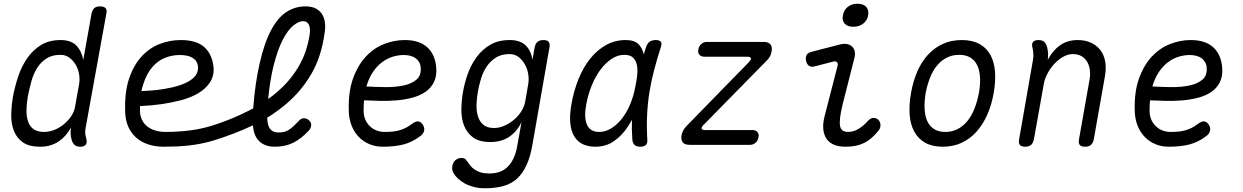

<svg xmlns="http://www.w3.org/2000/svg" viewBox="-20 -774 6640 1026"><path d="M438 -93Q434 -77 435.5 -61.5Q437 -46 442 -30Q446 -10 437.5 0Q429 10 409 10Q389 10 378 0Q367 -10 362 -30Q358 -46 357.5 -60.5Q357 -75 359 -92Q347 -70 331 -51.5Q315 -33 295.5 -19.5Q276 -6 251 2Q226 10 195 10Q135 10 102 -13.5Q69 -37 54 -75.5Q39 -114 40 -161.5Q41 -209 49 -256Q59 -310 77 -364.5Q95 -419 125 -462.5Q155 -506 198.5 -533Q242 -560 304 -560Q359 -560 387.5 -531Q416 -502 425 -454L469 -700Q473 -721 484 -730.5Q495 -740 515 -740Q535 -740 544 -730.5Q553 -721 548 -700ZM216 -69Q244 -69 272 -80.5Q300 -92 322.5 -111Q345 -130 361 -154Q377 -178 381 -203L403 -326Q407 -351 402.5 -378Q398 -405 384.5 -428Q371 -451 350.5 -466Q330 -481 303 -481Q259 -481 229 -462Q199 -443 179 -411.5Q159 -380 148 -340.5Q137 -301 129 -260Q122 -221 121.5 -186Q121 -151 130 -124.5Q139 -98 160 -83.5Q181 -69 216 -69Z M1449 10Q1413 10 1389 -2.5Q1365 -15 1351 -37Q1337 -59 1333 -91Q1332 -97 1331 -104Q1233 -58 1124 -24Q1087 -13 1054 -6.5Q1021 0 989 3.5Q957 7 924 8.5Q891 10 855 10Q808 10 770 -3Q732 -16 705.5 -40.5Q679 -65 664.5 -99Q650 -133 649 -175Q645 -279 669 -351.5Q693 -424 735 -470.5Q777 -517 832 -538.5Q887 -560 946 -560Q1029 -560 1071 -523Q1113 -486 1121 -417Q1125 -369 1102 -334Q1079 -299 1039 -275.5Q999 -252 947.5 -238.5Q896 -225 843 -217.5Q790 -210 742 -208Q735 -208 728 -207V-178Q729 -154 738.5 -134Q748 -114 765.5 -99.5Q783 -85 808.5 -77Q834 -69 865 -69Q934 -69 1002 -78Q1070 -87 1139 -111Q1228 -141 1310 -183Q1322 -189 1333 -195Q1344 -334 1367 -433Q1392 -544 1428.5 -612.5Q1465 -681 1511.5 -710.5Q1558 -740 1611 -740Q1647 -740 1669.5 -727.5Q1692 -715 1703.5 -694Q1715 -673 1717 -647Q1719 -621 1714 -594Q1697 -470 1643.5 -378.5Q1590 -287 1511 -220Q1463 -179 1408 -145V-141Q1409 -116 1415.5 -99.5Q1422 -83 1435 -74.5Q1448 -66 1470 -66Q1504 -66 1527 -82.5Q1550 -99 1573 -124Q1587 -141 1602 -142Q1617 -143 1630 -132Q1644 -120 1643 -104.5Q1642 -89 1629 -75Q1589 -32 1546.5 -11Q1504 10 1449 10ZM1413 -245Q1438 -262 1460 -282Q1528 -339 1574 -415.5Q1620 -492 1635 -591Q1637 -606 1636 -619Q1635 -632 1631 -641Q1627 -650 1619.5 -655.5Q1612 -661 1599 -661Q1577 -661 1547.5 -637.5Q1518 -614 1490.5 -560.5Q1463 -507 1441 -419Q1423 -346 1413 -245ZM736 -287Q776 -289 818 -293Q860 -298 900 -307Q940 -316 971.5 -330.5Q1003 -345 1021.5 -366Q1040 -387 1038 -416Q1037 -433 1029.5 -445Q1022 -457 1009 -465Q996 -473 978.5 -476.5Q961 -480 940 -480Q901 -480 863 -465.5Q825 -451 794 -415.5Q763 -380 745 -322Q739 -306 736 -287Z M2238 -110Q2250 -92 2246.5 -75.5Q2243 -59 2225 -46Q2181 -13 2134 -1.5Q2087 10 2025 10Q1987 10 1954.5 -3.5Q1922 -17 1898 -41.5Q1874 -66 1860 -100Q1846 -134 1844 -175Q1840 -279 1865.5 -351.5Q1891 -424 1934 -470.5Q1977 -517 2032 -538.5Q2087 -560 2143 -560Q2220 -560 2262.5 -522Q2305 -484 2311 -414Q2315 -367 2298.5 -334.5Q2282 -302 2252 -282Q2222 -262 2181.5 -251.5Q2141 -241 2097 -237.5Q2053 -234 2008.5 -235Q1964 -236 1926 -238Q1924 -225 1923.5 -210Q1923 -195 1923 -178Q1924 -153 1933 -133Q1942 -113 1957.5 -98.5Q1973 -84 1993 -76.5Q2013 -69 2035 -69Q2060 -69 2079 -71Q2098 -73 2115.5 -78Q2133 -83 2148.5 -91Q2164 -99 2180 -111Q2200 -126 2213.5 -125.5Q2227 -125 2238 -110ZM1938 -312Q1987 -309 2039.5 -308.5Q2092 -308 2135.5 -317Q2179 -326 2205.5 -348.5Q2232 -371 2228 -414Q2227 -430 2219 -443Q2211 -456 2199.5 -464Q2188 -472 2172 -476Q2156 -480 2137 -480Q2110 -480 2080.5 -471.5Q2051 -463 2023.5 -443Q1996 -423 1974 -391Q1952 -359 1938 -312Z M2767 -122Q2755 -96 2738.5 -76.5Q2722 -57 2701 -43Q2680 -29 2655 -22Q2630 -15 2600 -15Q2541 -15 2508 -39.5Q2475 -64 2460 -102.5Q2445 -141 2445.5 -188.5Q2446 -236 2454 -282Q2462 -329 2479 -377.5Q2496 -426 2525.5 -467Q2555 -508 2598.5 -534Q2642 -560 2704 -560Q2759 -560 2788.5 -532Q2818 -504 2825 -454L2837 -520Q2841 -541 2852.5 -550.5Q2864 -560 2884 -560Q2904 -560 2912 -550.5Q2920 -541 2916 -520L2825 0Q2814 64 2793.5 108.5Q2773 153 2743 180.5Q2713 208 2670.5 220Q2628 232 2572 232Q2539 232 2512 225Q2485 218 2464 206.5Q2443 195 2428 181Q2413 167 2404 152Q2399 143 2397 133.5Q2395 124 2397 115Q2398 106 2402 97.5Q2406 89 2412.5 83Q2419 77 2427.5 73.5Q2436 70 2446 70Q2456 70 2462.5 73.5Q2469 77 2475 86Q2483 98 2493 110.5Q2503 123 2517 132.5Q2531 142 2550 147.5Q2569 153 2596 153Q2623 153 2646.5 145.5Q2670 138 2689.5 120.5Q2709 103 2723.5 73.5Q2738 44 2745 0ZM2620 -90Q2648 -90 2676 -102.5Q2704 -115 2727 -134.5Q2750 -154 2765.5 -178.5Q2781 -203 2786 -228L2803 -326Q2807 -351 2802.5 -379Q2798 -407 2784.5 -430.5Q2771 -454 2751 -469.5Q2731 -485 2703 -485Q2659 -485 2629.5 -466Q2600 -447 2580.5 -418Q2561 -389 2550.5 -354Q2540 -319 2534 -286Q2528 -253 2526.5 -218.5Q2525 -184 2533 -155.5Q2541 -127 2561.5 -108.5Q2582 -90 2620 -90Z M3162 10Q3124 10 3095.5 -3Q3067 -16 3049.5 -44Q3032 -72 3027.5 -115Q3023 -158 3034 -219Q3046 -288 3071 -350.5Q3096 -413 3133 -459.5Q3170 -506 3218 -533Q3266 -560 3324 -560Q3372 -560 3394 -536Q3413 -515 3420 -484Q3426 -502 3432 -521Q3439 -543 3452 -551.5Q3465 -560 3484 -560Q3505 -560 3511.5 -550.5Q3518 -541 3511 -521Q3491 -459 3475.5 -400Q3460 -341 3450.5 -282Q3441 -223 3438 -160.5Q3435 -98 3439 -29Q3441 -9 3431.5 0.5Q3422 10 3401.5 10Q3381 10 3371 0.5Q3361 -9 3359 -29Q3355 -84 3357 -134Q3346 -114 3333 -94Q3303 -49 3260.5 -19.5Q3218 10 3162 10ZM3182 -69Q3215 -69 3246 -88Q3277 -107 3302.5 -139Q3328 -171 3346.5 -214.5Q3365 -258 3374 -306Q3380 -333 3384 -363.5Q3388 -394 3384.5 -420Q3381 -446 3365.5 -463.5Q3350 -481 3316 -481Q3281 -481 3248.5 -459.5Q3216 -438 3189 -402Q3162 -366 3142 -317Q3122 -268 3112 -212Q3100 -145 3117 -107Q3134 -69 3182 -69Z M3666 0Q3639 0 3628.5 -13Q3618 -26 3622 -52Q3625 -65 3631 -76.5Q3637 -88 3647 -99L3981 -441Q3986 -447 3989 -451Q3992 -455 3993 -459Q3994 -465 3988.5 -468Q3983 -471 3971 -471H3744Q3726 -471 3717 -482Q3708 -493 3712 -510Q3715 -528 3727.5 -539Q3740 -550 3757 -550H4060Q4086 -550 4097 -537Q4108 -524 4103 -498Q4101 -485 4094.5 -473Q4088 -461 4078 -451L3741 -108Q3735 -103 3732.5 -98.5Q3730 -94 3729 -90Q3728 -85 3733 -82Q3738 -79 3750 -79H4002Q4019 -79 4028 -68Q4037 -57 4033 -40Q4030 -22 4017.5 -11Q4005 0 3988 0Z M4332 -419Q4315 -414 4303 -422.5Q4291 -431 4287 -450Q4284 -470 4291 -481.5Q4298 -493 4320 -498L4467 -536Q4490 -542 4506.5 -538.5Q4523 -535 4533.5 -525Q4544 -515 4547.5 -499.5Q4551 -484 4546 -465L4483 -217Q4472 -172 4469 -143.5Q4466 -115 4469.5 -99Q4473 -83 4484 -76Q4495 -69 4513 -69Q4542 -69 4569 -86Q4596 -103 4618 -128Q4633 -144 4647.5 -144Q4662 -144 4672 -135Q4684 -125 4685 -107Q4686 -89 4673 -74Q4655 -52 4636.5 -36Q4618 -20 4597.5 -10Q4577 0 4553 5Q4529 10 4498 10Q4465 10 4439.5 0.5Q4414 -9 4398.5 -30Q4383 -51 4379.5 -83Q4376 -115 4388 -159L4456 -423Q4459 -436 4452 -442Q4445 -448 4433 -445ZM4540 -631Q4509 -631 4494 -647.5Q4479 -664 4484 -691Q4489 -720 4510 -737Q4531 -754 4562 -754Q4594 -754 4609 -737Q4624 -720 4619 -691Q4614 -664 4592.5 -647.5Q4571 -631 4540 -631Z M5018 10Q4962 10 4924.5 -11Q4887 -32 4866 -70Q4845 -108 4841 -160.5Q4837 -213 4848 -276Q4859 -339 4881.5 -391Q4904 -443 4938 -480.5Q4972 -518 5017.5 -539Q5063 -560 5120 -560Q5176 -560 5214 -539Q5252 -518 5272.5 -480.5Q5293 -443 5297 -391Q5301 -339 5290 -277Q5279 -213 5255.5 -160.5Q5232 -108 5198 -70Q5164 -32 5119 -11Q5074 10 5018 10ZM5032 -69Q5068 -69 5097 -84Q5126 -99 5148.5 -126Q5171 -153 5186.5 -191.5Q5202 -230 5211 -277Q5219 -322 5217 -359.5Q5215 -397 5202.5 -424Q5190 -451 5166 -466Q5142 -481 5105 -481Q5069 -481 5039.5 -466Q5010 -451 4987.5 -424Q4965 -397 4950 -359Q4935 -321 4926 -275Q4919 -229 4921 -191Q4923 -153 4935.5 -126Q4948 -99 4972 -84Q4996 -69 5032 -69Z M5529 -560Q5550 -560 5560.5 -550Q5571 -540 5576 -520Q5580 -504 5580.5 -487.5Q5581 -471 5579 -454Q5604 -503 5644 -531.5Q5684 -560 5739 -560Q5779 -560 5809.5 -546Q5840 -532 5859.5 -507Q5879 -482 5885.5 -447Q5892 -412 5885 -369L5825 -30Q5821 -9 5809.5 0.5Q5798 10 5778 10Q5758 10 5750 0.5Q5742 -9 5746 -30L5802 -347Q5807 -374 5804 -399Q5801 -424 5790 -443Q5779 -462 5760 -473.5Q5741 -485 5713 -485Q5686 -485 5659.5 -469.5Q5633 -454 5612 -430.5Q5591 -407 5576.5 -379Q5562 -351 5558 -326L5505 -30Q5501 -9 5489.5 0.5Q5478 10 5458 10Q5438 10 5430 0.5Q5422 -9 5426 -30L5500 -454Q5503 -470 5502 -487Q5501 -504 5497 -520Q5492 -540 5500.5 -550Q5509 -560 5529 -560Z M6438 -110Q6450 -92 6446.5 -75.5Q6443 -59 6425 -46Q6381 -13 6334 -1.5Q6287 10 6225 10Q6187 10 6154.5 -3.5Q6122 -17 6098 -41.5Q6074 -66 6060 -100Q6046 -134 6044 -175Q6040 -279 6065.5 -351.5Q6091 -424 6134 -470.5Q6177 -517 6232 -538.5Q6287 -560 6343 -560Q6420 -560 6462.5 -522Q6505 -484 6511 -414Q6515 -367 6498.5 -334.5Q6482 -302 6452 -282Q6422 -262 6381.5 -251.5Q6341 -241 6297 -237.5Q6253 -234 6208.5 -235Q6164 -236 6126 -238Q6124 -225 6123.5 -210Q6123 -195 6123 -178Q6124 -153 6133 -133Q6142 -113 6157.5 -98.5Q6173 -84 6193 -76.5Q6213 -69 6235 -69Q6260 -69 6279 -71Q6298 -73 6315.5 -78Q6333 -83 6348.5 -91Q6364 -99 6380 -111Q6400 -126 6413.5 -125.5Q6427 -125 6438 -110ZM6138 -312Q6187 -309 6239.5 -308.5Q6292 -308 6335.5 -317Q6379 -326 6405.5 -348.5Q6432 -371 6428 -414Q6427 -430 6419 -443Q6411 -456 6399.5 -464Q6388 -472 6372 -476Q6356 -480 6337 -480Q6310 -480 6280.5 -471.5Q6251 -463 6223.5 -443Q6196 -423 6174 -391Q6152 -359 6138 -312Z"/></svg>

Font: Maple Mono Light
Style: Italic
Weight: 300
Italic angle: -10°
Monospace: yes
Designer: subframe7536
Version: Version 7.000